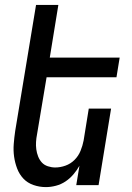

<svg xmlns="http://www.w3.org/2000/svg" viewBox="-20 -755 540 783"><path d="M167 8Q141 8 116.5 -0.5Q92 -9 75.5 -26.5Q59 -44 50 -67.5Q41 -91 37.5 -116Q34 -141 36 -167.5Q38 -194 42 -221L127 -735H218L183 -520H468L455 -440H170L131 -207Q128 -192 127 -176.5Q126 -161 128 -146Q130 -131 135.5 -117Q141 -103 150.5 -92.5Q160 -82 175 -77Q190 -72 205 -72Q226 -72 247 -79.5Q268 -87 284 -103Q300 -119 308.5 -140Q317 -161 321 -182L342 -312H433L382 0H291L304 -79Q294 -61 279.5 -44Q265 -27 247 -15Q229 -3 208 2.5Q187 8 167 8Z"/></svg>

Font: Iosevka Medium
Style: Italic
Weight: 500
Italic angle: -9°
Monospace: yes
Designer: Belleve Invis
Foundry: Belleve Invis
Version: Version 32.5.0; ttfautohint (v1.8.4)